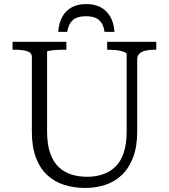

<svg xmlns="http://www.w3.org/2000/svg" viewBox="-20 -916 832 946"><path d="M405 -896Q364 -896 334.5 -880.5Q305 -865 287.5 -834.5Q270 -804 267 -759H311Q316 -787 327.5 -804Q339 -821 357.5 -828.5Q376 -836 403 -836Q430 -836 449 -828.5Q468 -821 479.5 -804Q491 -787 495 -759H544Q541 -804 523 -834.5Q505 -865 475.5 -880.5Q446 -896 405 -896ZM212 -268Q212 -205 227 -162Q242 -119 268.5 -93.5Q295 -68 331 -56.5Q367 -45 409 -45Q451 -45 486.5 -57Q522 -69 548.5 -94.5Q575 -120 589.5 -163Q604 -206 604 -268V-649Q604 -654 596 -658Q588 -662 575.5 -665Q563 -668 547.5 -669.5Q532 -671 518 -671H508V-710H750V-671H739Q716 -671 696.5 -666.5Q677 -662 666.5 -651.5Q656 -641 656 -624V-268Q656 -194 636 -141Q616 -88 581 -54.5Q546 -21 499.5 -5.5Q453 10 400 10Q343 10 295 -5.5Q247 -21 211.5 -54.5Q176 -88 156.5 -140.5Q137 -193 137 -267V-635Q137 -657 113 -664Q89 -671 53 -671H42V-710H307V-671H298Q284 -671 269 -670.5Q254 -670 241 -668.5Q228 -667 220 -665.5Q212 -664 212 -661Z"/></svg>

Font: Roboto Serif 36pt Light
Style: Regular
Weight: 300
Designer: Greg Gazdowicz
Foundry: Commercial Type
Version: Version 1.008